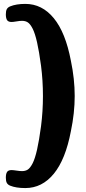

<svg xmlns="http://www.w3.org/2000/svg" viewBox="-20 -787 437 980"><path d="M361.3 -296.9Q361.3 -210.4 341.8 -117.2Q314.5 26.9 254.6 99.9Q194.8 172.9 109.4 172.9Q61.5 172.9 31.7 160.6Q20 155.8 14.9 146.7Q9.8 137.7 9.8 120.1Q9.8 100.1 16.1 90.6Q22.5 81.1 39.1 81.1Q46.9 81.1 64 83.7Q81.1 86.4 92.3 86.4Q109.9 86.4 122.1 78.4Q134.3 70.3 146.5 46.6Q158.7 22.9 169.2 -23.4Q179.7 -69.8 189.5 -143.1Q199.2 -218.8 199.2 -296.9Q199.2 -375.5 189.5 -451.2Q179.7 -524.4 169.2 -570.8Q158.7 -617.2 146.5 -640.9Q134.3 -664.6 122.1 -672.6Q109.9 -680.7 92.3 -680.7Q81.1 -680.7 64 -677.7Q46.9 -674.8 39.1 -674.8Q22.5 -674.8 16.1 -684.3Q9.8 -693.8 9.8 -713.9Q9.8 -731.4 14.9 -740.5Q20 -749.5 31.7 -754.4Q62.5 -767.1 109.4 -767.1Q194.8 -767.1 254.6 -694.1Q314.5 -621.1 341.8 -477.1Q361.3 -383.8 361.3 -296.9Z"/></svg>

Font: Cooper* ExtraBold
Style: Regular
Weight: 800
Designer: Owen Earl
Foundry: indestructible type*
Version: Version 0.001